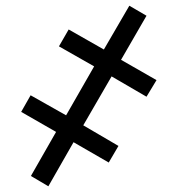

<svg xmlns="http://www.w3.org/2000/svg" viewBox="-20 -649 598 671"><path d="M88 -34 176 -188 54 -258 87 -316 211 -246 309 -417 186 -487 220 -546 343 -476 432 -629 492 -594 403 -440 527 -369 492 -311 370 -382 271 -211 394 -139 360 -81 237 -152 149 2Z"/></svg>

Font: Noto Serif NarrowBlack
Style: Italic
Weight: 900
Width: 4
Italic angle: -12°
Designer: Monotype Design Team
Foundry: Monotype Imaging Inc.
Version: Version 1.001